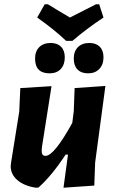

<svg xmlns="http://www.w3.org/2000/svg" viewBox="-20 -874 539 898"><path d="M444 -854 464 -792Q384 -739 319 -683H289Q236 -734 154 -792L189 -854H204Q209 -851 247.5 -827.5Q286 -804 307 -792Q327 -802 368 -823Q409 -844 429 -854ZM217 -673Q248 -673 265.5 -655.5Q283 -638 283 -606Q283 -571 264 -551Q245 -531 212 -531Q144 -531 144 -600Q144 -634 163.5 -653.5Q183 -673 217 -673ZM398 -673Q429 -673 446.5 -655.5Q464 -638 464 -606Q464 -572 444.5 -551.5Q425 -531 392 -531Q360 -531 342.5 -549Q325 -567 325 -600Q325 -634 344.5 -653.5Q364 -673 398 -673ZM221 -471 176 -185 175 -169Q174 -145 193 -145Q233 -145 318 -299L325 -354L329 -462L473 -472L425 -114L421 -6L277 4L298 -151H287Q222 -52 160 3L148 4Q94 -4 62 -31Q30 -58 30 -97L32 -115L70 -352L75 -462Z"/></svg>

Font: Alegreya Sans SC ExtraBold
Style: Italic
Weight: 800
Italic angle: -7°
Designer: Juan Pablo del Peral
Foundry: Huerta Tipografica
Version: Version 2.007